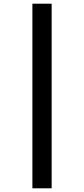

<svg xmlns="http://www.w3.org/2000/svg" viewBox="-20 -852 453 1037"><path d="M155 -832H259V165H155Z"/></svg>

Font: Noto Sans Devanagari UI ExtraCondensed
Style: Bold
Weight: 700
Width: 2
Designer: Jelle Bosma - Monotype Design Team
Foundry: Monotype Imaging Inc.
Version: Version 2.004